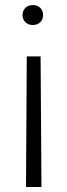

<svg xmlns="http://www.w3.org/2000/svg" viewBox="-20 -558 261 753"><path d="M85 -336.9H139.2L142.6 175.3H82ZM148.9 -499Q148.9 -482.4 138.2 -471.2Q127.4 -460 108.9 -460Q90.3 -460 79.3 -471.2Q68.4 -482.4 68.4 -499Q68.4 -515.6 79.3 -526.9Q90.3 -538.1 108.9 -538.1Q127.4 -538.1 138.2 -526.9Q148.9 -515.6 148.9 -499Z"/></svg>

Font: RobotoDraft Light
Style: Regular
Weight: 300
Version: Version 2.001151; 2014